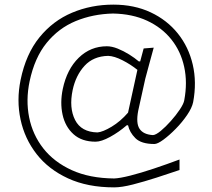

<svg xmlns="http://www.w3.org/2000/svg" viewBox="-20 -685 918 830"><path d="M473.5 125Q358.5 125 274 86Q189.5 47 138 -19.2Q86.5 -85.5 68.8 -168.5Q51 -251.5 69 -339.5Q92 -451.5 150.5 -523.5Q209 -595.5 291.8 -630.2Q374.5 -665 470 -665Q560 -665 631 -631.8Q702 -598.5 748.8 -540.2Q795.5 -482 813.2 -405.8Q831 -329.5 815 -243.5Q810 -219 789 -188Q768 -157 740 -128.5Q712 -100 686.5 -81.2Q661 -62.5 647.5 -62.5Q590.5 -62.5 565.2 -87.8Q540 -113 533.5 -143.5H528Q494 -114 456 -93.2Q418 -72.5 393.5 -72.5Q333.5 -72.5 297.8 -104.8Q262 -137 250.5 -189.2Q239 -241.5 251.5 -301Q269.5 -386 320.5 -435.5Q371.5 -485 442 -485Q463.5 -485 489 -474.8Q514.5 -464.5 538.5 -449.5Q562.5 -434.5 580 -419.5H586L601 -475.5L644.5 -479Q635 -445 625.5 -409.5Q616 -374 608 -344.5L577.5 -206.5Q567 -152 583.5 -127.8Q600 -103.5 641 -101Q653.5 -101.5 674.8 -119Q696 -136.5 718.5 -161.8Q741 -187 757.5 -211.8Q774 -236.5 776.5 -251.5Q791 -328.5 776.2 -396Q761.5 -463.5 720.5 -514.8Q679.5 -566 615.8 -595.5Q552 -625 468.5 -626.5Q381.5 -624.5 307.5 -594Q233.5 -563.5 181.5 -499.5Q129.5 -435.5 108 -333.5Q91 -252.5 106 -177.5Q121 -102.5 167.2 -43.5Q213.5 15.5 290.2 50.5Q367 85.5 473.5 86.5Q498.5 85.5 543.8 74Q589 62.5 644.5 44Q700 25.5 756 4.5V50Q710 65.5 656.8 82.8Q603.5 100 554.8 112.5Q506 125 473.5 125ZM401.5 -112.5Q424.5 -114.5 462.5 -137.2Q500.5 -160 533.5 -198L574 -383Q545.5 -406 510 -424.2Q474.5 -442.5 447.5 -443.5Q383.5 -442 345.5 -400.5Q307.5 -359 294 -295.5Q278 -219 304.5 -166.5Q331 -114 401.5 -112.5Z"/></svg>

Font: Commissioner Loud ExtraLight
Style: Italic
Weight: 200
Italic angle: -12°
Designer: Kostas Bartsokas
Foundry: Kostas Bartsokas
Version: Version 1.000; ttfautohint (v1.8.3)